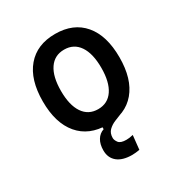

<svg xmlns="http://www.w3.org/2000/svg" viewBox="-172 -652 929 983"><g transform="rotate(-30 293.0 -160.0)"><path d="M326.7 207Q270.5 207 240 182.4Q209.5 157.7 209.5 113.3Q209.5 77.1 224.1 52.7Q238.8 28.3 265.1 19.5V-14.6L372.6 -17.6L381.8 -5.4Q361.8 2.4 338.6 12Q315.4 21.5 299.1 37.6Q282.7 53.7 282.7 82Q282.7 94.7 293.9 109.9Q305.2 125 339.4 125Q347.7 125 357.4 123.8Q367.2 122.6 379.4 119.6L370.6 202.6Q358.4 204.6 347.4 205.8Q336.4 207 326.7 207ZM293 9.8Q185.5 9.8 126 -60.5Q66.4 -130.9 66.4 -258.8Q66.4 -387.2 126 -457.3Q185.5 -527.3 293 -527.3Q400.9 -527.3 460.2 -457.3Q519.5 -387.2 519.5 -258.8Q519.5 -130.9 460.2 -60.5Q400.9 9.8 293 9.8ZM293 -83Q350.1 -83 381.1 -128.9Q412.1 -174.8 412.1 -258.8Q412.1 -343.3 381.1 -388.9Q350.1 -434.6 293 -434.6Q235.8 -434.6 204.8 -388.9Q173.8 -343.3 173.8 -258.8Q173.8 -174.8 204.8 -128.9Q235.8 -83 293 -83Z"/></g></svg>

Font: Cascadia Code
Style: Regular
Weight: 400
Monospace: yes
Designer: Aaron Bell
Foundry: Saja Typeworks
Version: Version 2106.017